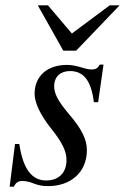

<svg xmlns="http://www.w3.org/2000/svg" viewBox="-20 -683 466 716"><path d="M366 -442H352C344 -428 337 -424 322 -424C314 -424 305 -425 286 -431C261 -438 247 -441 230 -441C156 -441 109 -399 109 -333C109 -301 129 -256 172 -202C211 -153 228 -119 228 -87C228 -38 199 -10 152 -10C100 -10 66 -51 52 -146H36L16 13H32C39 -3 50 -8 61 -8C72 -8 86 -7 105 1C128 10 143 11 160 11C243 11 304 -40 304 -123C304 -162 286 -201 236 -259C197 -305 182 -334 182 -361C182 -398 206 -418 241 -418C290 -418 320 -385 330 -302H346ZM426 -663H389L248 -558L159 -663H121L216 -494H264Z"/></svg>

Font: XITS
Style: Italic
Weight: 400
Italic angle: -16.33°
Designer: MicroPress Inc., with final additions and corrections provided by Coen Hoffman, Elsevier (retired)
Version: Version 1.302